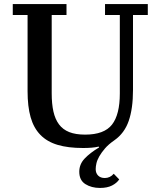

<svg xmlns="http://www.w3.org/2000/svg" viewBox="-20 -718 790 947"><path d="M473 209Q431 209 401 190Q371 171 371 129Q371 92 397.5 64Q424 36 469 9L467 5Q450 9 430.5 10.5Q411 12 390 12Q316 12 264 -3.5Q212 -19 179 -53Q146 -87 131 -140Q116 -193 116 -268V-644H43V-698H308V-644H235V-258Q235 -206 243.5 -168Q252 -130 271 -104.5Q290 -79 321.5 -66.5Q353 -54 400 -54Q494 -54 532.5 -103.5Q571 -153 571 -257V-644H498V-698H709V-644H636V-274Q636 -183 615 -122Q594 -61 544 -26Q515 -6 497.5 14.5Q480 35 469.5 53.5Q459 72 455.5 88Q452 104 452 116Q452 136 464 148Q476 160 497 160Q523 160 541 139L568 167Q556 185 532.5 197Q509 209 473 209Z"/></svg>

Font: IBM Plex Serif Medm
Style: Regular
Weight: 500
Designer: Mike Abbink, Paul van der Laan, Pieter van Rosmalen
Foundry: Bold Monday
Version: Version 3.001